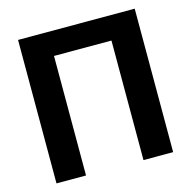

<svg xmlns="http://www.w3.org/2000/svg" viewBox="-104 -815 917 919"><g transform="rotate(-15 354.0 -355.5)"><path d="M642.6 -710.9H64.5V0H210.9V-592.3H495.6V0H642.6Z"/></g></svg>

Font: Roboto
Style: Bold
Weight: 700
Designer: Google
Version: Version 2.137; 2017